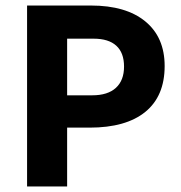

<svg xmlns="http://www.w3.org/2000/svg" viewBox="-20 -675 654 695"><path d="M78 0V-655H309Q436 -655 506 -597.5Q576 -540 576 -436Q576 -327 506 -270Q436 -213 304 -213H223V0ZM429 -434Q429 -484 401 -509.5Q373 -535 319 -535H223V-330H314Q370 -330 399.5 -357Q429 -384 429 -434Z"/></svg>

Font: Intel One Mono
Style: Bold
Weight: 700
Monospace: yes
Designer: Fred Shallcrass
Foundry: Frere-Jones Type LLC
Version: Version 1.400;hotconv 1.1.0;makeotfexe 2.6.0;FJTRelease1.4